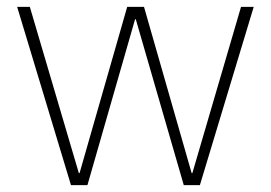

<svg xmlns="http://www.w3.org/2000/svg" viewBox="-20 -540 790 560"><path d="M187 0 30 -520H67L210 -35H212L351 -520H400L539 -35H541L683 -520H720L563 0H516L376 -484H374L235 0Z"/></svg>

Font: M PLUS 1 Thin ExtraLight
Style: Regular
Weight: 250
Version: Version 1.001